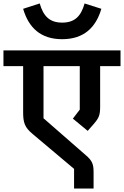

<svg xmlns="http://www.w3.org/2000/svg" viewBox="-40 -990 718 1112"><path d="M320 -763C444 -763 515 -829 547 -939L450 -970C429 -896 393 -859 320 -859C248 -859 211 -896 190 -970L94 -939C126 -829 196 -763 320 -763ZM389 102H502V6C502 -39 494 -60 456 -92L212 -305V-607H422V-355L382 -303L468 -232L503 -272C533 -307 540 -322 540 -374V-607H658V-698H-20V-607H94V-340C94 -280 103 -252 149 -214L389 -12Z"/></svg>

Font: IBM Plex Devanagari Medium
Style: Regular
Weight: 600
Designer: Mike Abbink, Paul van der Laan, Pieter van Rosmalen, Erin McLaughlin
Foundry: Bold Monday
Version: Version 1.0